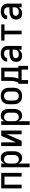

<svg xmlns="http://www.w3.org/2000/svg" viewBox="2079 -2661 792 4990"><g transform="rotate(-90 2475.0 -166.0)"><path d="M73 0V-530H477V0H380V-445H170V0Z M623 210V-530H720V-443Q728 -465 742.5 -484.5Q757 -504 776 -517.5Q795 -531 818 -536.5Q841 -542 865 -542Q891 -542 917 -535Q943 -528 964 -512.5Q985 -497 1000 -475Q1015 -453 1024 -428.5Q1033 -404 1036 -377.5Q1039 -351 1039 -325V-205Q1039 -179 1036 -152.5Q1033 -126 1024 -101.5Q1015 -77 1000 -55Q985 -33 964 -17.5Q943 -2 917 5Q891 12 865 12Q841 12 818 6.5Q795 1 776 -12.5Q757 -26 742.5 -45.5Q728 -65 720 -87V210ZM826 -73Q843 -73 859.5 -77Q876 -81 890 -89.5Q904 -98 914.5 -111.5Q925 -125 931.5 -140Q938 -155 940 -171.5Q942 -188 942 -205V-325Q942 -342 940 -358.5Q938 -375 931.5 -390Q925 -405 914.5 -418.5Q904 -432 890 -440.5Q876 -449 859.5 -453Q843 -457 826 -457Q810 -457 794.5 -453Q779 -449 766 -439.5Q753 -430 743.5 -416.5Q734 -403 728.5 -388Q723 -373 721.5 -357Q720 -341 720 -325V-205Q720 -189 721.5 -173Q723 -157 728.5 -142Q734 -127 743.5 -113.5Q753 -100 766 -90.5Q779 -81 794.5 -77Q810 -73 826 -73Z M1173 0V-530H1270V-144L1440 -530H1577V0H1480V-386L1310 0Z M1723 210V-530H1820V-443Q1828 -465 1842.5 -484.5Q1857 -504 1876 -517.5Q1895 -531 1918 -536.5Q1941 -542 1965 -542Q1991 -542 2017 -535Q2043 -528 2064 -512.5Q2085 -497 2100 -475Q2115 -453 2124 -428.5Q2133 -404 2136 -377.5Q2139 -351 2139 -325V-205Q2139 -179 2136 -152.5Q2133 -126 2124 -101.5Q2115 -77 2100 -55Q2085 -33 2064 -17.5Q2043 -2 2017 5Q1991 12 1965 12Q1941 12 1918 6.5Q1895 1 1876 -12.5Q1857 -26 1842.5 -45.5Q1828 -65 1820 -87V210ZM1926 -73Q1943 -73 1959.5 -77Q1976 -81 1990 -89.5Q2004 -98 2014.5 -111.5Q2025 -125 2031.5 -140Q2038 -155 2040 -171.5Q2042 -188 2042 -205V-325Q2042 -342 2040 -358.5Q2038 -375 2031.5 -390Q2025 -405 2014.5 -418.5Q2004 -432 1990 -440.5Q1976 -449 1959.5 -453Q1943 -457 1926 -457Q1910 -457 1894.5 -453Q1879 -449 1866 -439.5Q1853 -430 1843.5 -416.5Q1834 -403 1828.5 -388Q1823 -373 1821.5 -357Q1820 -341 1820 -325V-205Q1820 -189 1821.5 -173Q1823 -157 1828.5 -142Q1834 -127 1843.5 -113.5Q1853 -100 1866 -90.5Q1879 -81 1894.5 -77Q1910 -73 1926 -73Z M2475 12Q2446 12 2417.5 7Q2389 2 2363 -11.5Q2337 -25 2316.5 -46Q2296 -67 2283.5 -93Q2271 -119 2266 -147.5Q2261 -176 2261 -205V-325Q2261 -354 2266 -382.5Q2271 -411 2283.5 -437Q2296 -463 2316.5 -484Q2337 -505 2363 -518.5Q2389 -532 2417.5 -537Q2446 -542 2475 -542Q2504 -542 2532.5 -537Q2561 -532 2587 -518.5Q2613 -505 2633.5 -484Q2654 -463 2666.5 -437Q2679 -411 2684 -382.5Q2689 -354 2689 -325V-205Q2689 -176 2684 -147.5Q2679 -119 2666.5 -93Q2654 -67 2633.5 -46Q2613 -25 2587 -11.5Q2561 2 2532.5 7Q2504 12 2475 12ZM2475 -73Q2492 -73 2508.5 -76.5Q2525 -80 2539 -89Q2553 -98 2564 -111Q2575 -124 2581.5 -139.5Q2588 -155 2590 -171.5Q2592 -188 2592 -205V-325Q2592 -342 2590 -358.5Q2588 -375 2581.5 -390.5Q2575 -406 2564 -419Q2553 -432 2539 -441Q2525 -450 2508.5 -453.5Q2492 -457 2475 -457Q2458 -457 2441.5 -453.5Q2425 -450 2411 -441Q2397 -432 2386 -419Q2375 -406 2368.5 -390.5Q2362 -375 2360 -358.5Q2358 -342 2358 -325V-205Q2358 -188 2360 -171.5Q2362 -155 2368.5 -139.5Q2375 -124 2386 -111Q2397 -98 2411 -89Q2425 -80 2441.5 -76.5Q2458 -73 2475 -73Z M2792 167V-85H2823Q2837 -114 2846.5 -144Q2856 -174 2861 -205Q2866 -236 2867 -268Q2868 -300 2868 -331V-530H3210V-85H3258V167H3161V0H2889V167ZM2927 -85H3113V-445H2965V-331Q2965 -300 2964 -268.5Q2963 -237 2959 -206Q2955 -175 2947 -144.5Q2939 -114 2927 -85Z M3519 12Q3487 12 3456 3Q3425 -6 3403 -28.5Q3381 -51 3371 -82Q3361 -113 3361 -144Q3361 -172 3368.5 -199Q3376 -226 3394 -247Q3412 -268 3436 -282Q3460 -296 3486.5 -304Q3513 -312 3540.5 -314.5Q3568 -317 3595 -317H3680V-359Q3680 -380 3673 -400Q3666 -420 3650 -433Q3634 -446 3613.5 -451.5Q3593 -457 3572 -457Q3554 -457 3535 -453Q3516 -449 3500.5 -439Q3485 -429 3475.5 -412Q3466 -395 3466 -376H3369Q3369 -401 3376 -424.5Q3383 -448 3397.5 -468.5Q3412 -489 3432 -503.5Q3452 -518 3475.5 -527Q3499 -536 3523.5 -539Q3548 -542 3572 -542Q3598 -542 3624 -538.5Q3650 -535 3674 -525Q3698 -515 3718.5 -498Q3739 -481 3752.5 -459Q3766 -437 3771.5 -411Q3777 -385 3777 -359V0H3680V-82Q3670 -60 3653 -41.5Q3636 -23 3614.5 -10.5Q3593 2 3568.5 7Q3544 12 3519 12ZM3557 -73Q3580 -73 3603.5 -79Q3627 -85 3645 -100.5Q3663 -116 3671.5 -138.5Q3680 -161 3680 -184V-232H3595Q3580 -232 3565.5 -231Q3551 -230 3536.5 -227Q3522 -224 3508 -219Q3494 -214 3482 -205Q3470 -196 3464 -182.5Q3458 -169 3458 -154Q3458 -136 3465.5 -119Q3473 -102 3488 -91.5Q3503 -81 3521 -77Q3539 -73 3557 -73Z M4077 0V-445H3914V-530H4336V-445H4173V0Z M4619 12Q4587 12 4556 3Q4525 -6 4503 -28.5Q4481 -51 4471 -82Q4461 -113 4461 -144Q4461 -172 4468.5 -199Q4476 -226 4494 -247Q4512 -268 4536 -282Q4560 -296 4586.5 -304Q4613 -312 4640.5 -314.5Q4668 -317 4695 -317H4780V-359Q4780 -380 4773 -400Q4766 -420 4750 -433Q4734 -446 4713.5 -451.5Q4693 -457 4672 -457Q4654 -457 4635 -453Q4616 -449 4600.5 -439Q4585 -429 4575.5 -412Q4566 -395 4566 -376H4469Q4469 -401 4476 -424.5Q4483 -448 4497.5 -468.5Q4512 -489 4532 -503.5Q4552 -518 4575.5 -527Q4599 -536 4623.5 -539Q4648 -542 4672 -542Q4698 -542 4724 -538.5Q4750 -535 4774 -525Q4798 -515 4818.5 -498Q4839 -481 4852.5 -459Q4866 -437 4871.5 -411Q4877 -385 4877 -359V0H4780V-82Q4770 -60 4753 -41.5Q4736 -23 4714.5 -10.5Q4693 2 4668.5 7Q4644 12 4619 12ZM4657 -73Q4680 -73 4703.5 -79Q4727 -85 4745 -100.5Q4763 -116 4771.5 -138.5Q4780 -161 4780 -184V-232H4695Q4680 -232 4665.5 -231Q4651 -230 4636.5 -227Q4622 -224 4608 -219Q4594 -214 4582 -205Q4570 -196 4564 -182.5Q4558 -169 4558 -154Q4558 -136 4565.5 -119Q4573 -102 4588 -91.5Q4603 -81 4621 -77Q4639 -73 4657 -73Z"/></g></svg>

Font: Lode Dark Term
Style: Bold
Weight: 700
Monospace: yes
Designer: Belleve Invis
Foundry: Belleve Invis
Version: Version 29.2.0